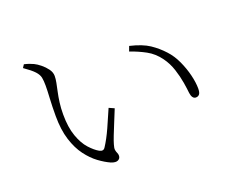

<svg xmlns="http://www.w3.org/2000/svg" viewBox="-104 -853 1208 991"><g transform="rotate(-20 500.0 -358.0)"><path d="M352 -46Q323 -59 291 -82.5Q259 -106 230.5 -144Q202 -182 184.5 -237.5Q167 -293 167 -369Q167 -421 169.5 -464.5Q172 -508 172 -534Q172 -561 168.5 -578.5Q165 -596 148.5 -614Q132 -632 93 -659L104 -676Q121 -672 132 -668Q143 -664 154 -659Q169 -652 187.5 -637Q206 -622 219.5 -603.5Q233 -585 233 -565Q233 -549 229 -528.5Q225 -508 219.5 -483Q214 -458 210 -428Q206 -398 206 -363Q206 -292 223.5 -243Q241 -194 267 -165.5Q293 -137 316 -124Q327 -118 335 -119.5Q343 -121 349 -131Q372 -166 395.5 -218Q419 -270 438 -315L467 -302Q455 -272 440.5 -237Q426 -202 414.5 -172.5Q403 -143 399 -128Q393 -109 395 -98.5Q397 -88 400.5 -81Q404 -74 404 -65Q404 -50 390.5 -43Q377 -36 352 -46ZM880 -211Q870 -211 863.5 -220Q857 -229 855 -245Q853 -267 847 -303.5Q841 -340 828 -380Q815 -420 791 -453Q762 -493 722.5 -514.5Q683 -536 637 -552L647 -579Q715 -563 753 -537.5Q791 -512 821 -479Q849 -449 868 -407.5Q887 -366 897 -324.5Q907 -283 907 -251Q907 -229 900 -220Q893 -211 880 -211Z"/></g></svg>

Font: Noto Serif SC ExtraLight ExtraLight
Style: Regular
Weight: 250
Version: Version 2.002-H1;hotconv 1.1.0;makeotfexe 2.6.0